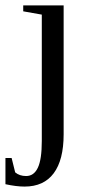

<svg xmlns="http://www.w3.org/2000/svg" viewBox="-49 -479 347 712"><path d="M187 19Q187 114.3 150.1 163.6Q113.3 212.9 42 212.9Q11.7 212.9 -28.8 204.1V106.9H-5.9L7.3 160.2Q23.4 173.8 47.9 173.8Q76.7 173.8 91.3 143.1Q106 112.3 106 43.9V-424.8L37.1 -437V-459H187Z"/></svg>

Font: Liberation Serif
Style: Regular
Weight: 400
Designer: Steve Matteson
Foundry: Ascender Corporation
Version: Version 2.1.5